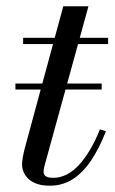

<svg xmlns="http://www.w3.org/2000/svg" viewBox="-20 -580 366 610"><path d="M29 -295.5V-314.5H303V-295.5ZM138.5 10Q107.5 10 88 0.2Q68.5 -9.5 59.2 -25.2Q50 -41 50 -58Q50 -66 52.5 -80.5Q55 -95 59 -110L181 -560H261L123 -59Q121.5 -54 120 -47.2Q118.5 -40.5 118.5 -33.5Q118.5 -15 149.5 -15Q170.5 -15 190.8 -25Q211 -35 229.5 -54.5Q248 -74 265.2 -102.8Q282.5 -131.5 297.5 -169L316.5 -163Q295 -108 268.8 -69.2Q242.5 -30.5 210.2 -10.2Q178 10 138.5 10ZM53.5 -440V-460H323.5V-440Z"/></svg>

Font: Bodoni Moda SC
Style: Italic
Weight: 400
Italic angle: -13°
Designer: Owen Earl
Foundry: indestructible type
Version: Version 2.005